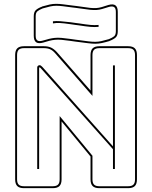

<svg xmlns="http://www.w3.org/2000/svg" viewBox="-20 -971 793 1001"><path d="M201 -622 569 -208V-630H579V-90H569V-193L191 -617Q190 -618 188.5 -619Q187 -620 186 -620Q185 -620 184.5 -619Q184 -618 184 -617V-90H174V-619Q174 -625 178 -628Q182 -631 186 -631Q190 -631 193 -629Q196 -627 201 -622ZM255 0Q274 0 282.5 -8.5Q291 -17 291 -36V-366L462 -159V-36Q462 -17 470.5 -8.5Q479 0 498 0H648Q667 0 675.5 -8.5Q684 -17 684 -36V-684Q684 -703 675.5 -711.5Q667 -720 648 -720H498Q479 -720 470.5 -711.5Q462 -703 462 -684V-471L268 -693Q255 -708 241.5 -714Q228 -720 209 -720H105Q86 -720 77.5 -711.5Q69 -703 69 -684V-36Q69 -17 77.5 -8.5Q86 0 105 0ZM255 10H105Q81 10 70 -1Q59 -12 59 -36V-684Q59 -708 70 -719Q81 -730 105 -730H209Q231 -730 246 -723Q261 -716 276 -700L452 -499V-684Q452 -708 463 -719Q474 -730 498 -730H648Q672 -730 683 -719Q694 -708 694 -684V-36Q694 -12 683 -1Q672 10 648 10H498Q474 10 463 -1Q452 -12 452 -36V-155L301 -338V-36Q301 -12 290 -1Q279 10 255 10ZM551 -757Q527 -750 510 -746.5Q493 -743 477 -743Q461 -743 441 -745.5Q421 -748 390 -752L374 -754L346 -758Q318 -762 300 -763.5Q282 -765 267 -763.5Q252 -762 238 -758.5Q224 -755 205 -749Q180 -742 168 -751Q156 -760 156 -785V-886Q156 -908 166.5 -918Q177 -928 198 -936H199V-937Q223 -944 239.5 -947.5Q256 -951 272.5 -951Q289 -951 308.5 -948.5Q328 -946 359 -942L376 -940L398 -937Q430 -932 449 -930Q468 -928 482 -929Q496 -930 510 -934Q524 -938 545 -945Q570 -952 582 -943Q594 -934 594 -909V-808Q594 -786 583.5 -776Q573 -766 552 -758H551ZM375 -764 391 -762Q421 -758 440.5 -755.5Q460 -753 476 -753Q492 -753 508 -756.5Q524 -760 548 -767Q565 -774 574.5 -781.5Q584 -789 584 -808V-909Q584 -928 575 -934Q566 -940 548 -935Q526 -928 512 -924Q498 -920 483.5 -919Q469 -918 449.5 -920Q430 -922 397 -927L375 -930L358 -932Q328 -936 308.5 -938.5Q289 -941 273.5 -941Q258 -941 242 -937.5Q226 -934 202 -927Q185 -920 175.5 -912.5Q166 -905 166 -886V-785Q166 -766 175 -760Q184 -754 202 -759Q222 -765 236.5 -768.5Q251 -772 266 -773.5Q281 -775 300 -773.5Q319 -772 347 -768ZM494 -841V-831Q474 -829 451 -831Q428 -833 390 -839L374 -841L346 -845Q313 -850 292.5 -851Q272 -852 256 -849V-860Q273 -862 293.5 -860.5Q314 -859 348 -855L376 -851L392 -849Q430 -843 452 -841Q474 -839 494 -841Z"/></svg>

Font: Bungee Outline
Style: Regular
Weight: 400
Designer: David Jonathan Ross
Foundry: David Jonathan Ross
Version: Version 1.000;PS 1.0;hotconv 1.0.72;makeotf.lib2.5.5900